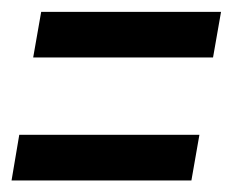

<svg xmlns="http://www.w3.org/2000/svg" viewBox="-30 -405 404 324"><path d="M26 -308H329.5L343 -385H39.5ZM-10.5 -100.5H293L306.5 -177.5H2.5Z"/></svg>

Font: Anybody Expanded Medium
Style: Italic
Weight: 500
Width: 7
Italic angle: -10°
Version: Version 1.113;gftools[0.9.25]